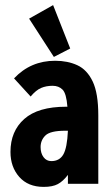

<svg xmlns="http://www.w3.org/2000/svg" viewBox="-20 -720 440 752"><path d="M151 12Q90 12 55.5 -27Q21 -66 21 -125Q21 -206 75 -254Q129 -302 239 -302Q242 -302 244 -302Q240 -354 225 -369Q210 -384 186 -384Q161 -384 141 -375.5Q121 -367 100 -342L35 -413Q100 -482 196 -482Q245 -482 283 -464.5Q321 -447 343 -401Q365 -355 365 -268V0H246V-35Q227 -10 206.5 1Q186 12 151 12ZM139 -144Q139 -120 150.5 -104.5Q162 -89 181 -89Q213 -89 228 -115Q243 -141 246 -208Q239 -208 236 -208Q177 -208 158 -189.5Q139 -171 139 -144ZM191 -497 94 -647 188 -700 255 -530Z"/></svg>

Font: Inconsolata Condensed Black
Style: Regular
Weight: 900
Width: 3
Monospace: yes
Designer: Raph Levien, Cyreal, Brenton Simpson
Foundry: Raph Levien, Cyreal, Google
Version: Version 3.001; ttfautohint (v1.8.2.53-6de2)